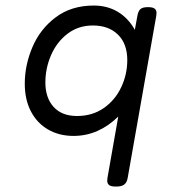

<svg xmlns="http://www.w3.org/2000/svg" viewBox="-20 -482 640 696"><path d="M468.8 -374 478 -424.3Q481 -441.9 489 -449Q497.1 -456.1 516.1 -456.1H517.1Q533.2 -456.1 540.3 -450.9Q547.4 -445.8 547.4 -434.6Q547.4 -432.1 546.4 -424.3L442.9 162.6Q439.9 179.7 430.4 187Q420.9 194.3 401.4 194.3H400.4Q383.3 194.3 376 189.2Q368.7 184.1 368.7 172.4Q368.7 170.4 369.6 162.6L408.7 -59.6Q374 -25.4 333.3 -7.3Q292.5 10.7 246.6 10.7Q194.3 10.7 154.3 -12.5Q114.3 -35.6 92 -78.4Q69.8 -121.1 69.8 -178.7Q69.8 -246.1 97.7 -311.5Q125.5 -377 182.1 -419.4Q238.8 -461.9 319.8 -461.9Q369.1 -461.9 407 -439.2Q444.8 -416.5 468.8 -374ZM144.5 -183.1Q144.5 -127.4 174.3 -94.5Q204.1 -61.5 259.3 -61.5Q314.9 -61.5 356.2 -90.3Q397.5 -119.1 419.4 -165.8Q441.4 -212.4 441.4 -264.2Q441.4 -323.2 407.7 -356.4Q374 -389.6 316.9 -389.6Q264.2 -389.6 225.1 -359.9Q186 -330.1 165.3 -282.5Q144.5 -234.9 144.5 -183.1Z"/></svg>

Font: Courier Prime Sans
Style: Italic
Weight: 400
Italic angle: -10°
Designer: Alan Dague-Greene
Foundry: Quote-Unquote Apps
Version: Version 3.020